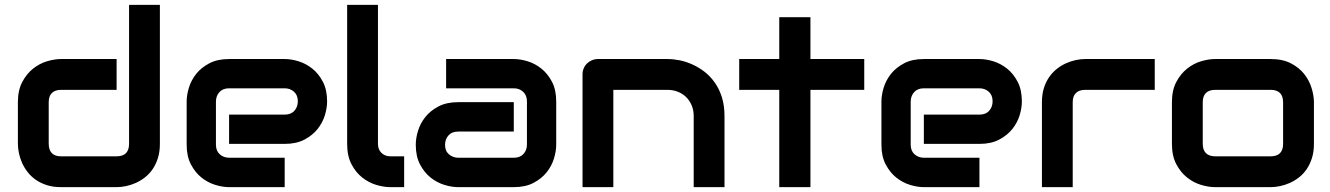

<svg xmlns="http://www.w3.org/2000/svg" viewBox="-20 -771 5481 791"><path d="M638.7 -178.2Q638.7 -145.5 630.4 -119.4Q622.1 -93.3 608.4 -73.5Q594.7 -53.7 576.7 -39.8Q558.6 -25.9 538.8 -17.1Q519 -8.3 498.8 -4.2Q478.5 0 460.4 0H231.4Q198.7 0 172.9 -8.3Q147 -16.6 127.2 -30.5Q107.4 -44.4 93.5 -62.5Q79.6 -80.6 70.8 -100.3Q62 -120.1 57.9 -140.4Q53.7 -160.6 53.7 -178.2V-350.1Q53.7 -398.9 71.5 -432.9Q89.4 -466.8 116 -488Q142.6 -509.3 173.8 -518.6Q205.1 -527.8 231.4 -527.8H460.4V-400.9H232.4Q207 -400.9 193.8 -387.9Q180.7 -375 180.7 -350.1V-179.2Q180.7 -153.3 193.6 -140.1Q206.5 -127 231.4 -127H460.4Q486.3 -127 499 -140.1Q511.7 -153.3 511.7 -178.2V-751H638.7Z M1327.6 -353Q1327.6 -326.7 1318.4 -296.1Q1309.1 -265.6 1288.3 -239.5Q1267.6 -213.4 1234.1 -195.8Q1200.7 -178.2 1152.8 -178.2H923.8V-298.8H1152.8Q1178.7 -298.8 1192.9 -314.7Q1207 -330.6 1207 -354Q1207 -378.9 1191.2 -393.1Q1175.3 -407.2 1152.8 -407.2H923.8Q897.9 -407.2 883.8 -391.4Q869.6 -375.5 869.6 -352.1V-174.8Q869.6 -149.4 885.5 -135.3Q901.4 -121.1 924.8 -121.1H1152.8V0H923.8Q897.5 0 866.9 -9.3Q836.4 -18.6 810.3 -39.3Q784.2 -60.1 766.6 -93.5Q749 -127 749 -174.8V-353Q749 -379.4 758.3 -409.9Q767.6 -440.4 788.3 -466.6Q809.1 -492.7 842.5 -510.3Q876 -527.8 923.8 -527.8H1152.8Q1179.2 -527.8 1209.7 -518.6Q1240.2 -509.3 1266.4 -488.5Q1292.5 -467.8 1310.1 -434.3Q1327.6 -400.9 1327.6 -353Z M1645 0H1588.4Q1561 0 1530 -9.3Q1499 -18.6 1472.2 -39.8Q1445.3 -61 1427.7 -95Q1410.2 -128.9 1410.2 -178.2V-751H1537.1V-178.2Q1537.1 -154.8 1551.8 -140.9Q1566.4 -127 1588.4 -127H1645Z M2271.5 -174.8Q2271.5 -148.4 2262.2 -117.9Q2252.9 -87.4 2232.2 -61.3Q2211.4 -35.2 2178 -17.6Q2144.5 0 2096.7 0H1867.7Q1841.3 0 1810.8 -9.3Q1780.3 -18.6 1754.2 -39.3Q1728 -60.1 1710.4 -93.5Q1692.9 -127 1692.9 -174.8Q1692.9 -201.2 1702.1 -231.9Q1711.4 -262.7 1732.2 -288.8Q1752.9 -314.9 1786.4 -332.5Q1819.8 -350.1 1867.7 -350.1H2096.7V-229H1867.7Q1841.8 -229 1827.6 -213.1Q1813.5 -197.3 1813.5 -173.8Q1813.5 -148.9 1829.8 -135Q1846.2 -121.1 1868.7 -121.1H2096.7Q2122.6 -121.1 2136.7 -136.7Q2150.9 -152.3 2150.9 -175.8V-353Q2150.9 -377.9 2135.5 -392.6Q2120.1 -407.2 2096.7 -407.2H1817.9V-527.8H2096.7Q2123 -527.8 2153.6 -518.6Q2184.1 -509.3 2210.2 -488.5Q2236.3 -467.8 2253.9 -434.3Q2271.5 -400.9 2271.5 -353Z M2964.8 0H2837.9V-293Q2837.9 -317.9 2829.3 -337.6Q2820.8 -357.4 2806.2 -371.6Q2791.5 -385.7 2771.7 -393.3Q2752 -400.9 2729 -400.9H2506.8V0H2379.9V-464.8Q2379.9 -478 2384.8 -489.5Q2389.6 -501 2398.4 -509.5Q2407.2 -518.1 2418.9 -522.9Q2430.7 -527.8 2443.8 -527.8H2730Q2753.9 -527.8 2780.5 -522.5Q2807.1 -517.1 2833.3 -505.1Q2859.4 -493.2 2883.1 -474.9Q2906.7 -456.5 2925 -430.4Q2943.4 -404.3 2954.1 -370.1Q2964.8 -335.9 2964.8 -293Z M3540.5 -400.9H3318.8V0H3190.4V-400.9H3025.4V-527.8H3190.4V-700.2H3318.8V-527.8H3540.5Z M4189.9 -353Q4189.9 -326.7 4180.7 -296.1Q4171.4 -265.6 4150.6 -239.5Q4129.9 -213.4 4096.4 -195.8Q4063 -178.2 4015.1 -178.2H3786.1V-298.8H4015.1Q4041 -298.8 4055.2 -314.7Q4069.3 -330.6 4069.3 -354Q4069.3 -378.9 4053.5 -393.1Q4037.6 -407.2 4015.1 -407.2H3786.1Q3760.3 -407.2 3746.1 -391.4Q3731.9 -375.5 3731.9 -352.1V-174.8Q3731.9 -149.4 3747.8 -135.3Q3763.7 -121.1 3787.1 -121.1H4015.1V0H3786.1Q3759.8 0 3729.2 -9.3Q3698.7 -18.6 3672.6 -39.3Q3646.5 -60.1 3628.9 -93.5Q3611.3 -127 3611.3 -174.8V-353Q3611.3 -379.4 3620.6 -409.9Q3629.9 -440.4 3650.6 -466.6Q3671.4 -492.7 3704.8 -510.3Q3738.3 -527.8 3786.1 -527.8H4015.1Q4041.5 -527.8 4072 -518.6Q4102.5 -509.3 4128.7 -488.5Q4154.8 -467.8 4172.4 -434.3Q4189.9 -400.9 4189.9 -353Z M4737.3 -400.9H4451.7Q4425.8 -400.9 4412.6 -387.9Q4399.4 -375 4399.4 -350.1V0H4272.5V-350.1Q4272.5 -382.8 4280.8 -408.7Q4289.1 -434.6 4303 -454.3Q4316.9 -474.1 4335 -488Q4353 -502 4372.8 -510.7Q4392.6 -519.5 4412.8 -523.7Q4433.1 -527.8 4450.7 -527.8H4737.3Z M5393.1 -178.2Q5393.1 -145.5 5384.8 -119.4Q5376.5 -93.3 5362.8 -73.5Q5349.1 -53.7 5331.1 -39.8Q5313 -25.9 5293.2 -17.1Q5273.4 -8.3 5253.2 -4.2Q5232.9 0 5214.8 0H4985.8Q4959.5 0 4928.2 -9.3Q4897 -18.6 4870.4 -39.8Q4843.8 -61 4825.9 -95Q4808.1 -128.9 4808.1 -178.2V-350.1Q4808.1 -398.9 4825.9 -432.9Q4843.8 -466.8 4870.4 -488Q4897 -509.3 4928.2 -518.6Q4959.5 -527.8 4985.8 -527.8H5214.8Q5263.7 -527.8 5297.9 -510.3Q5332 -492.7 5353 -466.1Q5374 -439.5 5383.5 -408.2Q5393.1 -377 5393.1 -350.1ZM5266.1 -349.1Q5266.1 -375.5 5252.9 -388.2Q5239.7 -400.9 5214.8 -400.9H4986.8Q4961.4 -400.9 4948.2 -387.9Q4935.1 -375 4935.1 -350.1V-178.2Q4935.1 -153.3 4948.2 -140.1Q4961.4 -127 4986.8 -127H5214.8Q5240.7 -127 5253.4 -140.1Q5266.1 -153.3 5266.1 -178.2Z"/></svg>

Font: Audiowide
Style: Regular
Weight: 400
Version: Version 1.003